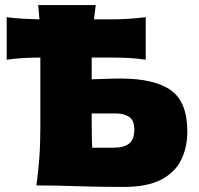

<svg xmlns="http://www.w3.org/2000/svg" viewBox="-20 -733 787 759"><path d="M124 0Q131.5 -56.5 135.5 -109.8Q139.5 -163 139.5 -230.5V-474Q139.5 -482.5 139.5 -490.2Q139.5 -498 139.5 -505.5Q110 -505.5 76.2 -503.8Q42.5 -502 6.5 -497V-665Q41.5 -660.5 74.2 -658.8Q107 -657 136 -656.5Q134 -685 131 -713H358.5Q354.5 -683 351.5 -656.5H420Q450.5 -656.5 485 -658.5Q519.5 -660.5 556 -665V-497Q519.5 -502.5 485 -504Q450.5 -505.5 420 -505.5H342.5Q342.5 -490.5 342.5 -474V-419.5Q368 -420 397.5 -421.2Q427 -422.5 456.5 -422.5Q591 -422.5 655.8 -376Q720.5 -329.5 720.5 -213.5Q720.5 -150.5 696.2 -101Q672 -51.5 617 -22.8Q562 6 468.5 6Q366.5 6 282.5 3Q198.5 0 124 0ZM344.5 -149H427.5Q471.5 -149 491.2 -166Q511 -183 511 -220Q511 -258 490 -271.2Q469 -284.5 438.5 -284.5H342.5V-267.5Q342.5 -235 342.8 -206Q343 -177 344.5 -149Z"/></svg>

Font: Commissioner Flair ExtraBold
Style: Regular
Weight: 800
Designer: Kostas Bartsokas
Foundry: Kostas Bartsokas
Version: Version 1.000; ttfautohint (v1.8.3)